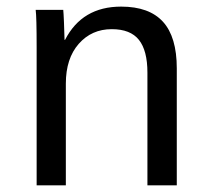

<svg xmlns="http://www.w3.org/2000/svg" viewBox="-20 -558 640 578"><path d="M423.8 0V-339.4Q423.8 -405.8 398.2 -438Q372.6 -470.2 316.4 -470.2Q255.9 -470.2 217 -426Q178.2 -381.8 178.2 -306.2V0H90.3V-415.5Q90.3 -507.8 87.4 -528.3H170.4Q170.9 -525.9 171.4 -515.1Q171.9 -504.4 172.6 -490.5Q173.3 -476.6 174.3 -438H175.8Q227.1 -538.1 344.7 -538.1Q429.2 -538.1 470.7 -492.4Q512.2 -446.8 512.2 -352.1V0Z"/></svg>

Font: Liberation Mono
Style: Regular
Weight: 400
Monospace: yes
Designer: Steve Matteson
Foundry: Ascender Corporation
Version: Version 2.1.5